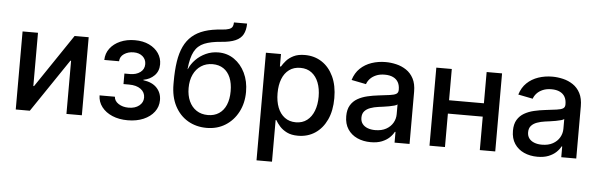

<svg xmlns="http://www.w3.org/2000/svg" viewBox="-55 -923 4118 1321"><g transform="rotate(5 2004.5 -262.0)"><path d="M525.4 0H418.9V-367.2H414.1L166 0H68.8V-539.1H175.3V-171.4H180.2L428.2 -539.1H525.4Z M841.8 6.8Q781.7 6.8 735.4 -12.9Q689 -32.7 662.4 -67.4Q635.7 -102.1 634.8 -147H740.7Q742.2 -117.7 771 -98.9Q799.8 -80.1 840.8 -80.1Q885.7 -80.1 913.6 -102.3Q941.4 -124.5 941.4 -158.2Q941.4 -194.8 911.6 -216.8Q881.8 -238.8 830.6 -238.8H792V-311.5H830.6Q873.5 -311.5 901.4 -332.3Q929.2 -353 929.2 -388.2Q929.2 -420.9 905.5 -441.7Q881.8 -462.4 843.3 -462.4Q804.7 -462.4 776.9 -443.6Q749 -424.8 748 -392.6H646Q647 -438 673.1 -472.7Q699.2 -507.3 743.9 -526.9Q788.6 -546.4 844.2 -546.4Q900.9 -546.4 942.9 -526.4Q984.9 -506.3 1008.1 -472.2Q1031.2 -438 1031.2 -396Q1031.2 -348.6 1001.2 -318.4Q971.2 -288.1 925.8 -280.3V-277.3Q987.8 -269 1019.8 -234.6Q1051.8 -200.2 1051.8 -150.4Q1051.8 -105 1024.9 -69.3Q998 -33.7 950.7 -13.4Q903.3 6.8 841.8 6.8Z M1387.7 11.7Q1314.9 11.7 1257.8 -21.7Q1200.7 -55.2 1167.7 -118.2Q1134.8 -181.2 1134.8 -268.6V-286.1Q1134.8 -363.8 1144 -424.3Q1153.3 -484.9 1174.3 -529.3Q1195.3 -573.7 1230 -603.8Q1264.6 -633.8 1314.7 -650.4Q1364.7 -667 1433.1 -671.4Q1466.3 -673.8 1483.2 -680.2Q1500 -686.5 1506.1 -698Q1512.2 -709.5 1512.2 -727.5H1603Q1602.5 -682.1 1586.4 -652.6Q1570.3 -623 1533.9 -607.2Q1497.6 -591.3 1436.5 -586.9Q1365.2 -581.5 1320.6 -563.2Q1275.9 -544.9 1252.9 -502.2Q1230 -459.5 1222.2 -379.9H1224.1Q1239.3 -416 1268.6 -446Q1297.9 -476.1 1337.9 -494.4Q1377.9 -512.7 1424.3 -512.7Q1485.4 -512.7 1533.2 -479.7Q1581.1 -446.8 1608.9 -389.4Q1636.7 -332 1636.7 -258.8Q1636.7 -181.2 1604.7 -119.9Q1572.8 -58.6 1516.6 -23.4Q1460.4 11.7 1387.7 11.7ZM1388.7 -77.1Q1433.1 -77.1 1465.1 -98.4Q1497.1 -119.6 1513.9 -159.2Q1530.8 -198.7 1530.8 -253.9Q1530.8 -308.6 1514.4 -347.7Q1498 -386.7 1466.8 -407.7Q1435.5 -428.7 1391.6 -428.7Q1346.7 -428.7 1312.5 -406.5Q1278.3 -384.3 1259.5 -344.2Q1240.7 -304.2 1240.7 -251Q1240.7 -199.7 1258.5 -160.4Q1276.4 -121.1 1309.6 -99.1Q1342.8 -77.1 1388.7 -77.1Z M1749.5 204.1V-539.1H1853.5V-453.6H1860.8Q1872.1 -473.1 1890.9 -494.6Q1909.7 -516.1 1940.7 -531.5Q1971.7 -546.9 2018.6 -546.9Q2085 -546.9 2136 -513.4Q2187 -480 2216.3 -417.7Q2245.6 -355.5 2245.6 -268.6Q2245.6 -182.1 2216.6 -119.6Q2187.5 -57.1 2136.5 -23.2Q2085.4 10.7 2018.6 10.7Q1972.7 10.7 1941.9 -4.6Q1911.1 -20 1891.8 -41.7Q1872.6 -63.5 1861.3 -83.5H1856.4V204.1ZM1995.6 -80.1Q2041 -80.1 2072.8 -104.5Q2104.5 -128.9 2120.8 -171.6Q2137.2 -214.4 2137.2 -269Q2137.2 -324.2 2120.8 -366.2Q2104.5 -408.2 2073 -432.1Q2041.5 -456.1 1995.6 -456.1Q1949.7 -456.1 1918 -432.6Q1886.2 -409.2 1869.9 -367.4Q1853.5 -325.7 1853.5 -269Q1853.5 -212.9 1870.1 -170.4Q1886.7 -127.9 1918.7 -104Q1950.7 -80.1 1995.6 -80.1Z M2521 11.2Q2469.2 11.2 2427.7 -7.6Q2386.2 -26.4 2362.1 -63Q2337.9 -99.6 2337.9 -152.8Q2337.9 -198.7 2355.7 -228.3Q2373.5 -257.8 2403.3 -274.9Q2433.1 -292 2470.5 -300.8Q2507.8 -309.6 2546.9 -314Q2595.2 -319.8 2624.8 -323.7Q2654.3 -327.6 2668.2 -335.9Q2682.1 -344.2 2682.1 -363.3V-366.2Q2682.1 -396 2670.4 -416.7Q2658.7 -437.5 2635.3 -448.7Q2611.8 -460 2577.6 -460Q2543 -460 2517.6 -449Q2492.2 -438 2476.3 -420.7Q2460.4 -403.3 2454.1 -383.8L2353 -403.8Q2368.2 -453.1 2401.1 -484.6Q2434.1 -516.1 2479.5 -531.5Q2524.9 -546.9 2576.7 -546.9Q2612.8 -546.9 2650.1 -538.1Q2687.5 -529.3 2719 -508.3Q2750.5 -487.3 2769.5 -451.2Q2788.6 -415 2788.6 -360.4V0H2685.1V-74.2H2680.7Q2669.9 -53.2 2649.4 -33.7Q2628.9 -14.2 2597.2 -1.5Q2565.4 11.2 2521 11.2ZM2544.4 -74.2Q2588.9 -74.2 2619.6 -91.3Q2650.4 -108.4 2666.5 -136.2Q2682.6 -164.1 2682.6 -195.8V-263.7Q2677.2 -258.3 2661.6 -253.9Q2646 -249.5 2626 -245.8Q2606 -242.2 2586.4 -239.5Q2566.9 -236.8 2552.2 -234.9Q2522.9 -231 2497.8 -221.9Q2472.7 -212.9 2457.8 -196Q2442.9 -179.2 2442.9 -151.4Q2442.9 -126 2455.8 -108.9Q2468.8 -91.8 2491.7 -83Q2514.6 -74.2 2544.4 -74.2Z M3300.3 -323.2V-231H3005.4V-323.2ZM3033.2 -539.1V0H2926.3V-539.1ZM3380.4 -539.1V0H3273.9V-539.1Z M3672.4 11.2Q3620.6 11.2 3579.1 -7.6Q3537.6 -26.4 3513.4 -63Q3489.3 -99.6 3489.3 -152.8Q3489.3 -198.7 3507.1 -228.3Q3524.9 -257.8 3554.7 -274.9Q3584.5 -292 3621.8 -300.8Q3659.2 -309.6 3698.2 -314Q3746.6 -319.8 3776.1 -323.7Q3805.7 -327.6 3819.6 -335.9Q3833.5 -344.2 3833.5 -363.3V-366.2Q3833.5 -396 3821.8 -416.7Q3810.1 -437.5 3786.6 -448.7Q3763.2 -460 3729 -460Q3694.3 -460 3668.9 -449Q3643.6 -438 3627.7 -420.7Q3611.8 -403.3 3605.5 -383.8L3504.4 -403.8Q3519.5 -453.1 3552.5 -484.6Q3585.4 -516.1 3630.9 -531.5Q3676.3 -546.9 3728 -546.9Q3764.2 -546.9 3801.5 -538.1Q3838.9 -529.3 3870.4 -508.3Q3901.9 -487.3 3920.9 -451.2Q3939.9 -415 3939.9 -360.4V0H3836.4V-74.2H3832Q3821.3 -53.2 3800.8 -33.7Q3780.3 -14.2 3748.5 -1.5Q3716.8 11.2 3672.4 11.2ZM3695.8 -74.2Q3740.2 -74.2 3771 -91.3Q3801.8 -108.4 3817.9 -136.2Q3834 -164.1 3834 -195.8V-263.7Q3828.6 -258.3 3813 -253.9Q3797.4 -249.5 3777.3 -245.8Q3757.3 -242.2 3737.8 -239.5Q3718.3 -236.8 3703.6 -234.9Q3674.3 -231 3649.2 -221.9Q3624 -212.9 3609.1 -196Q3594.2 -179.2 3594.2 -151.4Q3594.2 -126 3607.2 -108.9Q3620.1 -91.8 3643.1 -83Q3666 -74.2 3695.8 -74.2Z"/></g></svg>

Font: Inter 18pt Medium
Style: Regular
Weight: 500
Designer: Rasmus Andersson
Foundry: rsms
Version: Version 4.001;git-66647c0bb